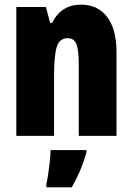

<svg xmlns="http://www.w3.org/2000/svg" viewBox="-20 -583 569 824"><path d="M328 -563Q400 -563 440 -510Q480 -457 480 -360V0H318V-308Q318 -363 309 -391Q300 -419 270 -419Q236 -419 224 -383Q212 -347 212 -253V0H50V-553H177L195 -485H204Q242 -563 328 -563ZM351 72Q328 152 288 221H179V207Q183 190 187 163Q191 136 194 108.5Q197 81 197 61H351Z"/></svg>

Font: Noto Sans Lao UI ExtCond Blk
Style: Regular
Weight: 900
Width: 2
Designer: Monotype Design Team
Foundry: Monotype Imaging Inc.
Version: Version 2.000; ttfautohint (v1.8.4.7-5d5b)